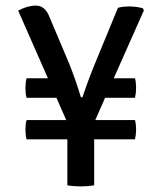

<svg xmlns="http://www.w3.org/2000/svg" viewBox="-20 -663 580 687"><path d="M75 -164.5Q71 -181 71 -199.5Q71 -218 75 -233.5H217L182 -313H75Q71 -328.5 71 -348Q71 -366.5 75 -383H151.5L45 -625Q79 -643 108 -643Q141 -643 156.5 -603.5L227 -436.5Q249.5 -381 269.5 -315H275Q285 -345 297 -377.2Q309 -409.5 320 -436L402 -635Q412 -638 422.5 -639Q433 -640 442 -640Q467 -640 491 -633.5L495 -626L387 -383H463Q465 -376 466 -367Q467 -358 467 -348.5Q467 -330 463 -313H356L321 -233.5H463Q467 -218 467 -199.5Q467 -181.5 463 -164.5H317V0Q306 2 292.8 3Q279.5 4 269 4Q259 4 245.2 3Q231.5 2 221 0V-164.5Z"/></svg>

Font: Signika Negative SC
Style: Regular
Weight: 400
Designer: Anna Giedryś
Foundry: Anna Giedryś
Version: Version 2.000; ttfautohint (v1.8.3) -l 8 -r 50 -G 200 -x 9 -